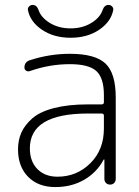

<svg xmlns="http://www.w3.org/2000/svg" viewBox="-20 -748 562 778"><path d="M336 -288Q101 -288 101 -147Q101 -94 131.5 -63Q162 -32 213 -32Q291 -32 346 -86.5Q401 -141 401 -227V-279Q401 -288 392 -288ZM204 10Q135 10 94 -31.5Q53 -73 53 -143Q53 -180 66.5 -210.5Q80 -241 110.5 -268Q141 -295 198.5 -310Q256 -325 336 -325H392Q401 -325 401 -334V-363Q401 -432 370.5 -460Q340 -488 263 -488Q181 -488 101 -460Q93 -457 86 -461.5Q79 -466 79 -474Q79 -497 101 -504Q181 -530 263 -530Q366 -530 407.5 -490.5Q449 -451 449 -353V-23Q449 -13 442.5 -6.5Q436 0 426 0Q416 0 409.5 -6.5Q403 -13 403 -23V-101Q403 -102 402 -102Q400 -102 400 -101Q372 -49 321 -19.5Q270 10 204 10ZM420 -728Q428 -728 434 -722Q440 -716 439 -708Q430 -660 382 -627.5Q334 -595 266 -595Q198 -595 150 -627.5Q102 -660 93 -708Q92 -716 98 -722Q104 -728 112 -728Q129 -728 136 -708Q146 -677 182 -655Q218 -633 266 -633Q314 -633 350 -655Q386 -677 396 -708Q403 -728 420 -728Z"/></svg>

Font: Rounded Mplus 1c Light
Style: Regular
Weight: 300
Version: Version 1.059.20150529